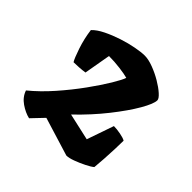

<svg xmlns="http://www.w3.org/2000/svg" viewBox="-120 -883 659 659"><g transform="rotate(45 209.5 -553.5)"><path d="M101 -337Q79 -342 56.5 -357.5Q34 -373 26 -397Q64 -428 100 -469Q136 -510 166 -551.5Q196 -593 215.5 -625.5Q235 -658 239 -671Q225 -675 198 -678.5Q171 -682 144 -682L127 -585Q114 -583 99 -582Q84 -581 73 -581Q66 -592 54 -627.5Q42 -663 37 -701Q51 -716 76.5 -728.5Q102 -741 131 -750.5Q160 -760 187 -765Q214 -770 230 -770Q248 -770 272 -761Q296 -752 318 -739Q340 -726 354.5 -713Q369 -700 369 -692Q369 -675 346.5 -636Q324 -597 284.5 -547Q245 -497 194 -448L292 -426L326 -524Q340 -524 358.5 -520.5Q377 -517 385 -512Q385 -495 384 -470.5Q383 -446 381.5 -421Q380 -396 378 -377Q370 -370 351 -360.5Q332 -351 313 -344Q294 -337 282 -337L142 -380Z"/></g></svg>

Font: Texturina Medium 12pt Black
Style: Regular
Weight: 900
Version: Version 1.002